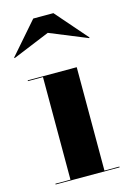

<svg xmlns="http://www.w3.org/2000/svg" viewBox="-117 -764 554 819"><g transform="rotate(-15 159.5 -354.0)"><path d="M159 -633.5 -5 -566 -7 -568.5 115 -708.5H204L326 -568.5L324 -566ZM24 -3.5H90.5V-456.5H24V-460H240.5V-3.5H306.5V0H24Z"/></g></svg>

Font: Bodoni* 48
Style: Bold
Weight: 700
Version: Version 2.2